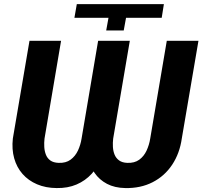

<svg xmlns="http://www.w3.org/2000/svg" viewBox="-20 -911 993 941"><path d="M511.7 -823.7H344.7L356.4 -890.6H783.2L772.5 -823.7H597.7L586.4 -761.7H500.5ZM460.9 -710.9H587.9L505.9 -232.9Q499 -182.1 479.7 -137.7Q460.4 -93.3 429.4 -59.3Q398.4 -25.4 355.2 -6.8Q312 11.7 257.3 10.7Q204.1 10.3 161.6 -7.8Q119.1 -25.9 90.6 -58.3Q62 -90.8 49.6 -135Q37.1 -179.2 43 -232.4L124.5 -710.9H279.3L198.2 -231.9Q195.8 -211.4 197 -190.7Q198.2 -169.9 205.1 -152.6Q211.9 -135.3 226.8 -124.5Q241.7 -113.8 267.1 -112.8Q302.7 -111.3 325.9 -128.4Q349.1 -145.5 362.1 -173.3Q375 -201.2 379.9 -232.4ZM797.4 -710.9H952.6L871.1 -232.9Q860.8 -159.7 824 -104Q787.1 -48.3 728.3 -18.1Q669.4 12.2 593.8 10.7Q542 9.8 504.4 -10Q466.8 -29.8 443.6 -63.5Q420.4 -97.2 411.4 -140.6Q402.3 -184.1 408.2 -232.4L489.3 -710.9H616.2L534.7 -231.9Q532.2 -211.4 533.4 -190.7Q534.7 -169.9 541.7 -152.8Q548.8 -135.7 563.7 -124.8Q578.6 -113.8 603.5 -112.8Q639.2 -111.3 662.4 -128.2Q685.5 -145 698.5 -173.1Q711.4 -201.2 716.3 -232.4Z"/></svg>

Font: Roboto ExtraBold
Style: Italic
Weight: 800
Designer: Christian Robertson
Foundry: Google
Version: Version 3.009; 2024